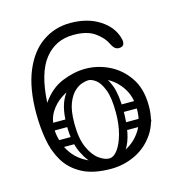

<svg xmlns="http://www.w3.org/2000/svg" viewBox="-102 -761 804 858"><g transform="rotate(-15 300.0 -331.5)"><path d="M299 -670Q379 -670 434.5 -634Q490 -598 504 -542Q506 -534 506 -529Q506 -509 489 -506Q486 -505 481 -505Q468 -506 460.5 -513.5Q453 -521 447 -534Q434 -563 398.5 -589Q363 -615 299 -615Q216 -615 165.5 -551.5Q115 -488 108 -352Q148 -410 203.5 -432.5Q259 -455 311 -455Q368 -455 421 -429Q474 -403 508.5 -351.5Q543 -300 543 -222Q543 -147 509 -96Q475 -45 421.5 -19Q368 7 308 7Q226 7 174.5 -20.5Q123 -48 95.5 -94Q68 -140 58 -198.5Q48 -257 48 -318Q48 -434 80.5 -512.5Q113 -591 170 -630.5Q227 -670 299 -670ZM311 -402Q279 -402 244 -391.5Q209 -381 178 -360Q147 -339 127.5 -307Q108 -275 108 -231Q108 -205 117.5 -172Q127 -139 150 -109Q173 -79 212 -59.5Q251 -40 311 -40Q354 -40 394.5 -61Q435 -82 461.5 -122.5Q488 -163 488 -221Q488 -279 461.5 -319.5Q435 -360 394.5 -381Q354 -402 311 -402ZM308 -6Q280 -6 247 -30Q214 -54 190 -104Q166 -154 166 -230Q166 -306 187.5 -349Q209 -392 241.5 -410Q274 -428 308 -428L311 -402Q302 -402 284 -397Q266 -392 247 -375Q228 -358 214.5 -324Q201 -290 201 -231Q201 -161 220 -119Q239 -77 265 -58.5Q291 -40 311 -40ZM308 -6 311 -40Q333 -40 351.5 -65.5Q370 -91 381.5 -134Q393 -177 393 -231Q393 -300 378.5 -337Q364 -374 345 -388Q326 -402 311 -402L308 -428Q342 -428 369 -409Q396 -390 412 -347Q428 -304 428 -230Q428 -115 393.5 -61.5Q359 -8 308 -6ZM86 -224Q68 -224 68 -241Q68 -247 71.5 -253Q75 -259 85 -259H179Q197 -259 197 -242Q197 -235 193 -229.5Q189 -224 180 -224ZM86 -142Q68 -142 68 -159Q68 -165 71.5 -171Q75 -177 85 -177H179Q197 -177 197 -160Q197 -153 193 -147.5Q189 -142 180 -142ZM426 -224Q408 -224 408 -241Q408 -247 411.5 -253Q415 -259 425 -259H519Q537 -259 537 -242Q537 -235 533 -229.5Q529 -224 520 -224ZM426 -142Q408 -142 408 -159Q408 -165 411.5 -171Q415 -177 425 -177H519Q537 -177 537 -160Q537 -153 533 -147.5Q529 -142 520 -142Z"/></g></svg>

Font: Agu Display Uzo
Style: Regular
Weight: 400
Version: Version 1.103